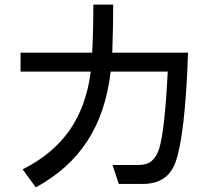

<svg xmlns="http://www.w3.org/2000/svg" viewBox="-20 -724 960 831"><path d="M494 72 467 -10H581Q615 -10 636.5 -27.5Q658 -45 669 -81Q693 -158 706 -414H459Q438 -236 358 -113.5Q278 9 135 87L78 9Q209 -57 281 -160Q353 -263 373 -414H69V-496H379Q384 -591 384 -704H470Q470 -618 466 -496H794Q781 -136 740 -23Q706 72 599 72Z"/></svg>

Font: LINE Seed Sans KR Regular
Style: Regular
Weight: 400
Designer: LINE VX Design & Sandoll Inc & Dalton Maag Ltd
Foundry: Sandoll Inc.
Version: Version 1.000